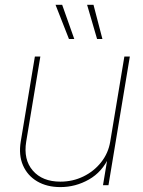

<svg xmlns="http://www.w3.org/2000/svg" viewBox="-20 -762 590 790"><path d="M228.5 7.8Q172.9 7.8 132.8 -15.9Q92.8 -39.6 74.5 -81.8Q56.2 -124 65.4 -179.7L123.5 -529.3H146L87.9 -179.7Q75.7 -105.5 115 -60.1Q154.3 -14.6 228.5 -14.6Q279.3 -14.6 323 -35.9Q366.7 -57.1 396.2 -94.5Q425.8 -131.8 433.6 -179.7L491.7 -529.3H514.2L426.3 0H403.8L423.3 -117.2H429.2Q400.9 -54.7 345.9 -23.4Q291 7.8 228.5 7.8ZM379.4 -601.6 338.4 -742.2H364.7L401.4 -601.6ZM263.7 -601.6 208.5 -742.2H235.8L285.6 -601.6Z"/></svg>

Font: Inter 24pt Thin
Style: Italic
Weight: 250
Italic angle: -9.3988°
Version: Version 4.001;git-66647c0bb